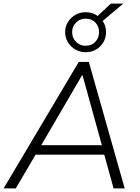

<svg xmlns="http://www.w3.org/2000/svg" viewBox="-34 -1050 782 1070"><path d="M-14 0 405 -705H461L661 0H599L543 -203L571 -188H137L173 -203L54 0ZM423 -630 189 -229 168 -241H556L537 -229L426 -630ZM443 -759Q412 -759 386 -774Q360 -789 344.5 -814.5Q329 -840 329 -871Q329 -902 344.5 -927Q360 -952 386 -967Q412 -982 443 -982Q463 -982 479.5 -977Q496 -972 510 -961L584 -1030H653L538 -933Q557 -906 557 -871Q557 -840 542 -814.5Q527 -789 501.5 -774Q476 -759 443 -759ZM443 -795Q477 -795 497.5 -817Q518 -839 518 -871Q518 -903 497.5 -924.5Q477 -946 443 -946Q411 -946 389.5 -924Q368 -902 368 -871Q368 -839 389.5 -817Q411 -795 443 -795Z"/></svg>

Font: Mulish ExtraLight Light
Style: Italic
Weight: 300
Italic angle: -9°
Version: Version 3.603